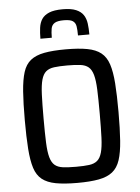

<svg xmlns="http://www.w3.org/2000/svg" viewBox="-60 -954 735 1008"><g transform="rotate(-5 307.0 -449.5)"><path d="M307 8Q238 8 193 -0.5Q148 -9 121 -30.5Q94 -52 81.5 -91.5Q69 -131 64.5 -193Q60 -255 60 -344Q60 -433 64.5 -495Q69 -557 81.5 -596.5Q94 -636 121 -657.5Q148 -679 193 -687.5Q238 -696 307 -696Q375 -696 420 -687.5Q465 -679 492 -657.5Q519 -636 532 -596.5Q545 -557 549.5 -495Q554 -433 554 -344Q554 -255 549.5 -193Q545 -131 532 -91.5Q519 -52 492 -30.5Q465 -9 420 -0.5Q375 8 307 8ZM307 -77Q349 -77 376 -80.5Q403 -84 419 -97.5Q435 -111 443 -139.5Q451 -168 453 -217.5Q455 -267 455 -344Q455 -421 453 -470.5Q451 -520 443 -548.5Q435 -577 419 -590.5Q403 -604 376 -607.5Q349 -611 307 -611Q265 -611 238 -607.5Q211 -604 195 -590.5Q179 -577 171 -548.5Q163 -520 161 -470.5Q159 -421 159 -344Q159 -267 161 -217.5Q163 -168 171 -139.5Q179 -111 195 -97.5Q211 -84 238 -80.5Q265 -77 307 -77ZM309 -907Q353 -907 379 -896Q405 -885 417.5 -866Q430 -847 433.5 -821Q437 -795 437 -763H377Q377 -792 374 -811Q371 -830 357 -839.5Q343 -849 309 -849Q276 -849 261 -839.5Q246 -830 242.5 -811Q239 -792 239 -763H179Q179 -794 182.5 -820.5Q186 -847 198.5 -866Q211 -885 237 -896Q263 -907 309 -907Z"/></g></svg>

Font: Saira SemiCondensed Medium
Style: Regular
Weight: 500
Width: 4
Designer: Hector Gatti with collaboration of the Omnibus-Type team
Foundry: Omnibus-Type
Version: Version 1.101